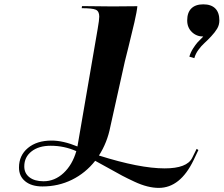

<svg xmlns="http://www.w3.org/2000/svg" viewBox="-20 -830 1052 903"><path d="M860.4 -733.9Q860.4 -771 879.9 -790.3Q899.4 -809.6 936 -809.6Q973.1 -809.6 992.4 -790.3Q1011.7 -771 1011.7 -733.9Q1011.7 -712.4 1001 -694.8Q990.7 -677.7 973.1 -658.9Q955.6 -640.1 941.2 -627.2Q926.8 -614.3 913.1 -595.5Q899.4 -576.7 894 -556.6L870.6 -563.5Q876 -583 887.9 -601.8Q899.9 -620.6 909.2 -630.9Q918.5 -641.1 936 -658.2Q904.3 -658.2 882.3 -679.4Q860.4 -700.7 860.4 -733.9ZM913.1 -124.5 890.6 -77.1Q827.6 53.7 726.6 53.7Q701.2 53.7 672.9 46.6Q644.5 39.6 612.1 24.4Q579.6 9.3 554.4 -3.9Q529.3 -17.1 489.7 -39.6Q450.2 -62 427.7 -73.7Q382.3 -16.1 318.4 15.4Q254.4 46.9 179.7 46.9Q128.4 46.9 98.9 22.9Q69.3 -1 69.3 -42Q69.3 -99.1 111.3 -134Q153.3 -168.9 222.7 -168.9Q276.9 -168.9 344.2 -141.1L439.5 -694.8Q446.8 -736.3 446.8 -752Q446.8 -777.3 430.4 -784.4Q414.1 -791.5 364.3 -791.5L365.7 -801.3L509.8 -799.8L626 -800.8Q624 -776.9 612.1 -724.9Q600.1 -672.9 584.5 -610.4Q568.8 -547.9 567.4 -542L499 -234.4Q484.4 -159.2 445.3 -98.6Q636.7 -38.1 754.4 -38.1Q859.4 -38.1 883.8 -87.4L904.8 -129.9ZM338.9 -119.1Q282.2 -144.5 218.3 -144.5Q162.1 -144.5 128.2 -117.9Q94.2 -91.3 94.2 -47.4Q94.2 -15.1 118.4 3.7Q142.6 22.5 184.6 22.5Q237.3 22.5 278.8 -16.1Q320.3 -54.7 338.9 -119.1Z"/></svg>

Font: QumpellkaNo12
Style: Regular
Weight: 500
Designer: gluk (gluksza@wp.pl)
Foundry: gluk (gluksza@wp.pl)
Version: Version 00.480